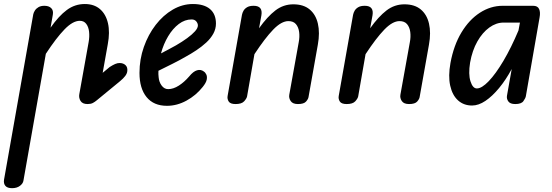

<svg xmlns="http://www.w3.org/2000/svg" viewBox="-45 -530 2814 978"><path d="M16.5 428.5Q-7.5 428.5 -17.5 416.8Q-27.5 405 -24.5 385.5L124.5 -457.5Q126.5 -466.5 132.8 -476.5Q139 -486.5 151 -493.5Q163 -500.5 181 -500.5Q204 -500.5 216 -488.5Q228 -476.5 224 -454.5L212.5 -389Q254.5 -449 295.5 -479.2Q336.5 -509.5 387 -509.5Q434.5 -509.5 464.5 -483.5Q494.5 -457.5 505 -411.5Q515.5 -365.5 504 -304.5L478 -159L513.5 -188.5Q529 -198.5 541.5 -204Q554 -209.5 565.5 -209Q583.5 -208.5 594.5 -198Q605.5 -187.5 603.5 -168.5Q602.5 -156 593 -143.2Q583.5 -130.5 566.5 -116.5L448.5 -19.5Q438.5 -11 428 -5.5Q417.5 0 401 0Q375 0 365.2 -16Q355.5 -32 359 -50.5L406.5 -315.5Q411.5 -343.5 408.8 -368.2Q406 -393 394.2 -408.5Q382.5 -424 361.5 -424Q326 -424 283.8 -380.5Q241.5 -337 188.5 -256L74.5 389.5Q72.5 404.5 56.8 416.5Q41 428.5 16.5 428.5Z M805.5 9Q738 9 701.8 -35.2Q665.5 -79.5 665.5 -158.5Q665.5 -228 687.8 -291Q710 -354 748 -403.2Q786 -452.5 835 -481Q884 -509.5 937.5 -509.5Q994.5 -509.5 1024.8 -483.8Q1055 -458 1055 -410Q1055 -383 1041.8 -358.8Q1028.5 -334.5 1005.8 -313.5Q983 -292.5 955.2 -274Q927.5 -255.5 898 -239.5Q871.5 -224 833.5 -205Q795.5 -186 762 -169.5Q761.5 -160.5 761.8 -152.5Q762 -144.5 763 -137Q765 -112 778.5 -94Q792 -76 811.5 -76Q838 -76 866 -94Q894 -112 918.5 -140.5Q939.5 -166.5 958.8 -172Q978 -177.5 993 -166Q1001.5 -160.5 1006.2 -149.8Q1011 -139 1007.8 -123.5Q1004.5 -108 987.5 -87Q953.5 -44 905 -17.5Q856.5 9 805.5 9ZM775 -258Q793 -267.5 813 -278Q833 -288.5 851.5 -299Q883.5 -317.5 908.5 -335.8Q933.5 -354 948.2 -370.5Q963 -387 963 -400.5Q963 -411 954.8 -421Q946.5 -431 931 -431Q896.5 -431 865.8 -407.8Q835 -384.5 811.5 -345.2Q788 -306 775 -258Z M1155 0Q1128 0 1119.8 -13.2Q1111.5 -26.5 1114.5 -42L1187.5 -454.5Q1189.5 -465 1195.5 -475.5Q1201.5 -486 1213.8 -493.2Q1226 -500.5 1247 -500.5Q1271 -500.5 1280.8 -488.2Q1290.5 -476 1286.5 -452L1274.5 -386Q1317 -445.5 1357.8 -476.8Q1398.5 -508 1449 -508Q1501 -508 1532.2 -482Q1563.5 -456 1574.2 -409.8Q1585 -363.5 1574 -302.5L1526.5 -35.5Q1525 -25.5 1514 -12.8Q1503 0 1472.5 0Q1446 0 1435.8 -15.2Q1425.5 -30.5 1428.5 -47.5L1476.5 -314Q1482 -342 1478.8 -366.8Q1475.5 -391.5 1462.5 -407Q1449.5 -422.5 1424 -422.5Q1388.5 -422.5 1346.5 -379Q1304.5 -335.5 1251 -254L1213.5 -39Q1211.5 -28.5 1198.8 -14.2Q1186 0 1155 0Z M1721 0Q1694 0 1685.8 -13.2Q1677.5 -26.5 1680.5 -42L1753.5 -454.5Q1755.5 -465 1761.5 -475.5Q1767.5 -486 1779.8 -493.2Q1792 -500.5 1813 -500.5Q1837 -500.5 1846.8 -488.2Q1856.5 -476 1852.5 -452L1840.5 -386Q1883 -445.5 1923.8 -476.8Q1964.5 -508 2015 -508Q2067 -508 2098.2 -482Q2129.5 -456 2140.2 -409.8Q2151 -363.5 2140 -302.5L2092.5 -35.5Q2091 -25.5 2080 -12.8Q2069 0 2038.5 0Q2012 0 2001.8 -15.2Q1991.5 -30.5 1994.5 -47.5L2042.5 -314Q2048 -342 2044.8 -366.8Q2041.5 -391.5 2028.5 -407Q2015.5 -422.5 1990 -422.5Q1954.5 -422.5 1912.5 -379Q1870.5 -335.5 1817 -254L1779.5 -39Q1777.5 -28.5 1764.8 -14.2Q1752 0 1721 0Z M2359.5 7.5Q2317 7.5 2288 -18.8Q2259 -45 2248.2 -93.8Q2237.5 -142.5 2249.5 -209Q2266 -299 2305.2 -364.2Q2344.5 -429.5 2399.2 -465Q2454 -500.5 2515.5 -500.5H2671Q2693.5 -500.5 2701 -484.2Q2708.5 -468 2703.5 -441L2633.5 -39.5Q2631.5 -29.5 2621 -14.8Q2610.5 0 2579.5 0Q2553.5 0 2544 -13.8Q2534.5 -27.5 2537.5 -43L2561.5 -178.5Q2532 -123.5 2497.2 -81.5Q2462.5 -39.5 2427.5 -16Q2392.5 7.5 2359.5 7.5ZM2384 -79.5Q2409 -79.5 2444.5 -116.5Q2480 -153.5 2519.5 -220.2Q2559 -287 2596 -375L2603.5 -415H2520Q2482.5 -415 2447.5 -389.8Q2412.5 -364.5 2386.5 -318.8Q2360.5 -273 2349.5 -211Q2340 -152 2351.5 -115.8Q2363 -79.5 2384 -79.5Z"/></svg>

Font: Edu AU VIC WA NT Hand Medium
Style: Regular
Weight: 500
Version: Version 1.001